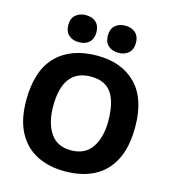

<svg xmlns="http://www.w3.org/2000/svg" viewBox="-133 -1037 1031 1157"><g transform="rotate(15 382.0 -459.0)"><path d="M378.4 12.2Q276.9 12.2 201.7 -26.9Q126.5 -65.9 85.2 -144.5Q43.9 -223.1 43.9 -340.8Q43.9 -527.8 135.3 -619.9Q226.6 -711.9 389.6 -711.9Q542.5 -711.9 631.3 -621.8Q720.2 -531.7 720.2 -355Q720.2 -230 678.7 -148.7Q637.2 -67.4 560.5 -27.6Q483.9 12.2 378.4 12.2ZM381.3 -119.6Q469.2 -119.6 511.7 -182.6Q554.2 -245.6 554.2 -346.2Q554.2 -462.9 514.2 -521.5Q474.1 -580.1 385.3 -580.1Q210 -580.1 210 -349.1Q210 -246.1 252.2 -182.9Q294.4 -119.6 381.3 -119.6ZM505.4 -761.2Q466.3 -761.2 442.1 -783Q418 -804.7 418 -845.7Q418 -886.2 441.7 -908.2Q465.3 -930.2 505.4 -930.2Q545.4 -930.2 569.3 -908.2Q593.3 -886.2 593.3 -845.7Q593.3 -805.7 569.6 -783.4Q545.9 -761.2 505.4 -761.2ZM259.3 -761.2Q219.2 -761.2 195.3 -783.4Q171.4 -805.7 171.4 -845.7Q171.4 -887.2 196.3 -908.7Q221.2 -930.2 259.3 -930.2Q299.8 -930.2 323.2 -908.2Q346.7 -886.2 346.7 -845.7Q346.7 -805.2 323.2 -783.2Q299.8 -761.2 259.3 -761.2Z"/></g></svg>

Font: ADLaM Display
Style: Regular
Weight: 400
Designer: Mark Jamra, Neil Patel, Concept: Andrew Footit
Foundry: Microsoft
Version: Version 2.000; ttfautohint (v1.8.4.7-5d5b);gftools[0.9.28]